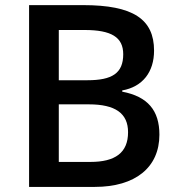

<svg xmlns="http://www.w3.org/2000/svg" viewBox="-20 -734 700 754"><path d="M94.2 0H352.1C511.7 0 606 -76.7 606 -205.1C606 -300.3 560.1 -355 460 -374V-378.9C540.5 -393.1 585 -451.7 585 -535.2C585 -658.7 502.9 -713.9 306.2 -713.9H94.2ZM210.9 -616.2H312C417.5 -616.2 463.9 -587.9 463.9 -521C463.9 -446.8 420.9 -418.9 323.2 -418.9H210.9ZM329.1 -324.2C432.6 -324.2 482.9 -289.1 482.9 -214.8C482.9 -134.3 432.6 -98.1 335 -98.1H210.9V-324.2Z"/></svg>

Font: Open Sans 600
Style: Regular
Weight: 600
Foundry: Ascender Corporation
Version: Version 1.100;PS 001.100;hotconv 1.0.88;makeotf.lib2.5.64775